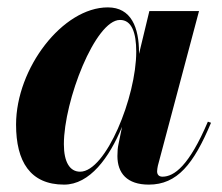

<svg xmlns="http://www.w3.org/2000/svg" viewBox="-20 -490 602 520"><path d="M356.5 -347.5C356.5 -415.5 335.5 -470 272 -470C150 -470 23.5 -305.5 23.5 -152.5C23.5 -53 61.5 10 153.5 10C223 10 276 -63 310.5 -146.5L300.5 -97.5C299 -90.5 298 -81 298 -67.5C298 -21 324 10 383 10C460 10 504.5 -45.5 551.5 -157.5L543 -160.5C492 -40.5 451.5 -11.5 420 -11.5C410 -11.5 405.5 -17.5 405.5 -26C405.5 -30.5 406.5 -35.5 407.5 -41L519 -460H384.5L356.5 -344C356.5 -345.5 356.5 -346.5 356.5 -347.5ZM349 -350C349 -227.5 267 -25 197 -25C169 -25 153 -51 153 -99.5C153 -217 238 -436 305 -436C337 -436 349 -401 349 -350Z"/></svg>

Font: Bodoni* 24pt
Style: Bold Italic
Weight: 700
Italic angle: -13°
Version: Version 2.3